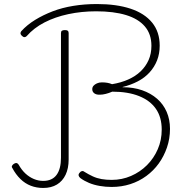

<svg xmlns="http://www.w3.org/2000/svg" viewBox="-20 -914 937 951"><path d="M533 12Q503 12 474 7Q445 2 421 -8Q397 -18 378 -32Q371 -38 369.5 -44.5Q368 -51 374 -58Q379 -65 385.5 -66.5Q392 -68 398 -63Q419 -50 439.5 -40.5Q460 -31 483 -27Q506 -23 533 -23Q584 -23 629 -42.5Q674 -62 708 -96Q742 -130 761.5 -175Q781 -220 781 -272Q781 -333 752.5 -374.5Q724 -416 669 -438Q614 -460 536 -460Q520 -453 504 -449Q488 -445 476 -445Q458 -444 447.5 -451.5Q437 -459 437 -472Q437 -482 443 -489Q449 -496 460 -501Q471 -506 484 -506Q499 -506 511 -504Q523 -502 535 -497Q578 -504 614.5 -520Q651 -536 676.5 -560.5Q702 -585 716 -616.5Q730 -648 730 -687Q730 -745 697.5 -783Q665 -821 604 -839.5Q543 -858 456 -858Q384 -858 318.5 -844Q253 -830 200.5 -803Q148 -776 112 -735Q107 -730 101 -730Q95 -730 88 -737Q82 -743 81.5 -748Q81 -753 85 -759Q114 -791 154 -815.5Q194 -840 241 -858Q288 -876 343.5 -885Q399 -894 460 -894Q557 -894 626.5 -871Q696 -848 733.5 -802Q771 -756 771 -688Q771 -648 758 -615Q745 -582 721 -555.5Q697 -529 662.5 -511Q628 -493 587 -483V-482Q641 -482 684 -467Q727 -452 758 -425Q789 -398 805.5 -360Q822 -322 822 -276Q822 -227 807 -183.5Q792 -140 766.5 -104.5Q741 -69 705 -42.5Q669 -16 625.5 -2Q582 12 533 12ZM194 17Q161 17 132.5 6Q104 -5 81 -27.5Q58 -50 41 -82Q37 -87 39.5 -92.5Q42 -98 48 -102Q55 -107 61 -106.5Q67 -106 72 -99Q87 -72 106 -54.5Q125 -37 147.5 -27.5Q170 -18 194 -18Q238 -18 260 -47.5Q282 -77 282 -133V-750Q282 -759 287 -762Q292 -765 302 -765Q312 -765 316 -761.5Q320 -758 320 -750V-124Q320 -80 305 -48.5Q290 -17 262 0Q234 17 194 17Z"/></svg>

Font: Playwrite HR Lijeva Thin
Style: Regular
Weight: 250
Designer: Veronika Burian, José Scaglione
Foundry: TypeTogether
Version: Version 1.002